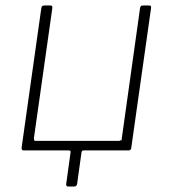

<svg xmlns="http://www.w3.org/2000/svg" viewBox="-20 -550 631 702"><path d="M230 132Q221 132 222 123L238 7Q239 0 232 0H67Q58 0 59 -10L131 -520Q132 -526 134.5 -528Q137 -530 144 -530H161Q169 -530 170.5 -528Q172 -526 171 -518L104 -45Q104 -41 105.5 -38Q107 -35 103 -35H414Q419 -35 421 -37Q423 -39 424 -35L492 -520Q493 -526 495.5 -528Q498 -530 505 -530H522Q530 -530 531.5 -528Q533 -526 532 -518L460 -10Q459 0 450 0H286Q279 0 278 7L262 122Q261 127 258.5 129.5Q256 132 251 132Z"/></svg>

Font: Libre Franklin Thin
Style: Italic
Weight: 100
Italic angle: -8°
Designer: Pablo Impallari, Rodrigo Fuenzalida, Nhung Nguyen
Foundry: Impallari Type
Version: Version 3.000